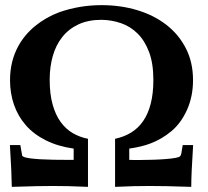

<svg xmlns="http://www.w3.org/2000/svg" viewBox="-20 -727 808 747"><path d="M322.3 -187V0Q280.8 -2 247.1 -2.7Q213.4 -3.4 186.5 -3.4Q161.6 -3.4 121.8 -2.7Q82 -2 25.9 0Q25.4 -50.8 18.6 -162.6H59.1Q62.5 -143.6 64 -134.5Q65.4 -125.5 66.2 -122.3Q66.9 -119.1 67.9 -119.1Q68.8 -119.1 70.8 -117.7Q77.1 -113.8 94.7 -111.3Q112.3 -108.9 136 -107.4Q159.7 -106 187.7 -105.5Q215.8 -105 243.7 -105H266.6V-148.9Q204.6 -157.7 158 -181.2Q111.3 -204.6 80.6 -239.7Q49.8 -274.9 34.4 -319.6Q19 -364.3 19 -415Q19 -488.8 51.3 -547.9Q76.2 -592.8 117.2 -626.2Q158.2 -659.7 210 -679.2Q289.1 -707 375 -707Q449.2 -707 513.9 -687.5Q578.6 -668 627 -630.6Q675.3 -593.3 703.1 -539.1Q731 -484.9 731 -415Q731 -351.6 707.5 -299.3Q684.1 -247.6 646.5 -216.3Q608.9 -185.1 564.5 -168.5Q547.4 -162.1 527.1 -157.2Q506.8 -152.3 482.9 -148.9V-105Q493.2 -104.5 502.7 -104.5Q512.2 -104.5 522 -104.5Q549.8 -104.5 576.7 -105.5Q603.5 -106.4 625.2 -108.2Q647 -109.9 661.6 -112.5Q676.3 -115.2 679.7 -118.2Q682.1 -120.6 683.3 -123Q684.6 -125.5 685.5 -130.1Q686.5 -134.8 687.5 -142.6Q688.5 -150.4 690.9 -162.6H731.4Q724.1 -50.8 724.1 0Q668 -2 628.2 -2.7Q588.4 -3.4 563.5 -3.4Q534.2 -3.4 500.7 -2.7Q467.3 -2 427.7 0V-187Q462.4 -194.3 490 -211.2Q517.6 -228 536.9 -255.9Q556.2 -283.7 566.4 -323.5Q576.7 -363.3 576.7 -416Q576.7 -480 560.1 -524.2Q543.5 -568.4 515.6 -596.2Q487.8 -624 451.2 -636.7Q414.6 -649.4 375 -649.9Q323.2 -649.9 285.2 -632.1Q247.1 -614.3 222.2 -582.8Q197.3 -551.3 185.3 -508.8Q173.3 -466.3 173.3 -417Q173.3 -361.3 184.6 -320.8Q195.8 -280.3 215.8 -252.7Q235.8 -225.1 262.9 -209.2Q290 -193.4 322.3 -187Z"/></svg>

Font: XB Kayhan
Style: Bold
Weight: 700
Designer: Behnam
Foundry: Irmug
Version: Version 7.300 2009